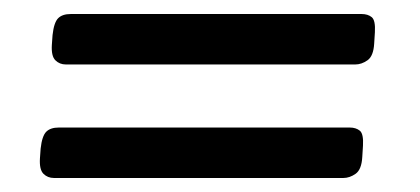

<svg xmlns="http://www.w3.org/2000/svg" viewBox="-20 -360 600 274"><path d="M74 -268Q65 -268 59 -274Q53 -280 54 -296L55 -310Q57 -328 63 -334Q69 -340 81 -340H496Q505 -340 510.5 -335.5Q516 -331 515 -314L514 -298Q513 -280 504.5 -274Q496 -268 487 -268ZM57 -106Q48 -106 42 -112Q36 -118 37 -134L38 -148Q40 -166 46 -172Q52 -178 64 -178H479Q488 -178 493.5 -173.5Q499 -169 498 -152L497 -136Q496 -118 487.5 -112Q479 -106 470 -106Z"/></svg>

Font: Asap
Style: Italic
Weight: 400
Italic angle: -6°
Designer: Pablo Cosgaya
Foundry: Omnibus-Type
Version: Version 3.001; ttfautohint (v1.8.3)